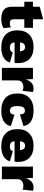

<svg xmlns="http://www.w3.org/2000/svg" viewBox="1168 -1874 715 3092"><g transform="rotate(90 1526.0 -327.5)"><path d="M433 -26Q409 -10 368 0Q327 10 288 10Q188 10 138 -30Q88 -70 88 -160V-361H7V-500H88V-609L290 -665V-500H427V-361H290V-192Q290 -157 305.5 -142Q321 -127 353 -127Q391 -127 420 -144Z M991 -204H662Q668 -162 689 -145Q710 -128 748 -128Q809 -128 823 -176L986 -129Q967 -61 903.5 -25.5Q840 10 748 10Q612 10 540 -57.5Q468 -125 468 -250Q468 -374 538.5 -442Q609 -510 737 -510Q862 -510 929 -443.5Q996 -377 996 -262Q996 -226 991 -204ZM662 -292H807Q802 -333 785.5 -353Q769 -373 738 -373Q705 -373 686.5 -354Q668 -335 662 -292Z M1461 -498 1442 -331Q1433 -338 1416 -342Q1399 -346 1379 -346Q1332 -346 1303 -320.5Q1274 -295 1274 -246V0H1072V-500H1253L1259 -383Q1277 -444 1314 -477Q1351 -510 1408 -510Q1443 -510 1461 -498Z M2009 -347 1822 -290Q1819 -371 1765 -371Q1725 -371 1706.5 -342.5Q1688 -314 1688 -248Q1688 -182 1707.5 -155.5Q1727 -129 1764 -129Q1818 -129 1827 -202L2008 -145Q2005 -102 1975.5 -66.5Q1946 -31 1892.5 -10.5Q1839 10 1765 10Q1629 10 1557 -57.5Q1485 -125 1485 -250Q1485 -374 1556 -442Q1627 -510 1755 -510Q1882 -510 1941.5 -463.5Q2001 -417 2009 -347Z M2582 -204H2253Q2259 -162 2280 -145Q2301 -128 2339 -128Q2400 -128 2414 -176L2577 -129Q2558 -61 2494.5 -25.5Q2431 10 2339 10Q2203 10 2131 -57.5Q2059 -125 2059 -250Q2059 -374 2129.5 -442Q2200 -510 2328 -510Q2453 -510 2520 -443.5Q2587 -377 2587 -262Q2587 -226 2582 -204ZM2253 -292H2398Q2393 -333 2376.5 -353Q2360 -373 2329 -373Q2296 -373 2277.5 -354Q2259 -335 2253 -292Z M3052 -498 3033 -331Q3024 -338 3007 -342Q2990 -346 2970 -346Q2923 -346 2894 -320.5Q2865 -295 2865 -246V0H2663V-500H2844L2850 -383Q2868 -444 2905 -477Q2942 -510 2999 -510Q3034 -510 3052 -498Z"/></g></svg>

Font: Work Sans ExtraBold
Style: Regular
Weight: 800
Designer: Wei Huang
Foundry: Wei Huang
Version: Version 1.500